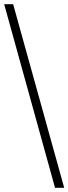

<svg xmlns="http://www.w3.org/2000/svg" viewBox="-20 -780 328 921"><path d="M244 121 0 -760H43L288 121Z"/></svg>

Font: Noto Serif Gujarati Light
Style: Regular
Weight: 300
Version: Version 2.102